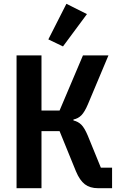

<svg xmlns="http://www.w3.org/2000/svg" viewBox="-20 -989 640 1009"><path d="M67 -698H198V-408H293L416 -698H550L442 -441Q425 -401 408 -383.5Q391 -366 366 -361V-356Q391 -350 407.5 -333.5Q424 -317 441 -277L510 -108H569V0H495Q453 0 426 -20.5Q399 -41 379 -89L293 -300H198V0H67ZM311 -745 234 -782 329 -969 437 -915Z"/></svg>

Font: IBM Plex Mono SmBld
Style: Regular
Weight: 600
Monospace: yes
Designer: Mike Abbink, Paul van der Laan, Pieter van Rosmalen
Foundry: Bold Monday
Version: Version 2.3